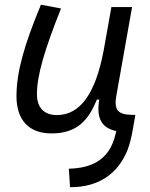

<svg xmlns="http://www.w3.org/2000/svg" viewBox="-20 -547 626 802"><path d="M272.5 234.9C393.1 235.8 473.6 177.2 512.7 79.6C522.9 53.2 529.8 22.9 536.1 -13.7L545.4 -66.9L528.8 -67.4C471.7 -68.4 455.6 -89.4 465.8 -146L531.7 -517.6H445.3L413.1 -336.4V-336.9C379.4 -157.2 315.4 -66.4 217.8 -66.4C164.1 -66.4 134.3 -97.2 134.3 -153.8C134.3 -231.9 166 -338.9 234.9 -511.7L150.9 -527.3C82.5 -362.3 48.8 -248 48.8 -145C48.8 -45.4 101.1 10.3 194.8 10.3C304.7 10.3 350.1 -47.4 384.8 -130.9H394.5C382.3 -56.6 401.4 -13.2 465.8 0.5C461.4 20.5 456.5 37.6 449.2 54.2C420.4 120.6 363.3 155.3 267.6 157.7Z"/></svg>

Font: Cascadia Mono SemiLight
Style: Italic
Weight: 350
Italic angle: -10°
Monospace: yes
Designer: Aaron Bell
Foundry: Saja Typeworks
Version: Version 2404.023